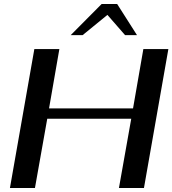

<svg xmlns="http://www.w3.org/2000/svg" viewBox="-20 -947 868 967"><path d="M153 -700H279L227 -401H650L702 -700H828L705 0H579L641 -349H218L156 0H30ZM492 -927H570L670 -770H610L521 -872L396 -770H336Z"/></svg>

Font: Fahkwang Medium
Style: Italic
Weight: 500
Italic angle: -10°
Version: Version 1.000; ttfautohint (v1.6)